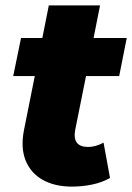

<svg xmlns="http://www.w3.org/2000/svg" viewBox="-20 -683 490 712"><path d="M247 9Q183 9 138.5 -16Q94 -41 75 -88Q56 -135 69 -201L109 -401H29L58 -542H137L161 -663H351L327 -542H450L422 -401H299L259 -202Q247 -138 307 -138Q334 -138 364 -154L388 -23Q358 -6 321 1.5Q284 9 247 9Z"/></svg>

Font: Montserrat ExtraBold
Style: Italic
Weight: 800
Italic angle: -11.3°
Designer: Julieta Ulanovsky
Foundry: Julieta Ulanovsky
Version: Version 9.000; ttfautohint (v1.8.4.7-5d5b)